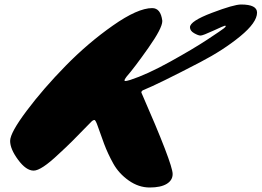

<svg xmlns="http://www.w3.org/2000/svg" viewBox="-20 -755 1162 853"><path d="M656 -719Q694 -719 701 -663V-661Q701 -630 639 -542Q577 -454 542 -414Q533 -402 533 -398.5Q533 -395 537.5 -395Q542 -395 559 -400Q633 -424 736 -481Q839 -538 902.5 -580Q966 -622 974.5 -629Q983 -636 983 -638.5Q983 -641 979.5 -641Q976 -641 928.5 -619Q881 -597 871 -597Q861 -597 842.5 -607.5Q824 -618 824 -634Q824 -661 921.5 -698Q1019 -735 1051 -735Q1122 -735 1122 -699Q1122 -655 1047 -593.5Q972 -532 870 -479Q684 -382 615 -354Q608 -350 608 -344Q747 -27 747 18Q747 46 720.5 62Q694 78 645 78Q596 78 552 47Q508 16 483.5 -28Q459 -72 442.5 -116Q426 -160 415.5 -191Q405 -222 399.5 -222Q394 -222 388 -216.5Q382 -211 357.5 -185.5Q333 -160 303.5 -130.5Q274 -101 240 -70Q163 3 129.5 3Q96 3 60.5 -45Q25 -93 25 -129Q25 -165 99 -263.5Q173 -362 272 -463Q371 -564 481.5 -641.5Q592 -719 656 -719Z"/></svg>

Font: Mrs Sheppards
Style: Regular
Weight: 400
Version: Version 1.000